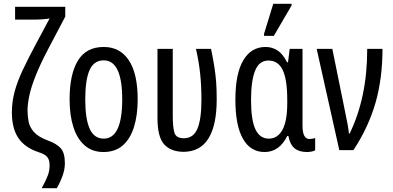

<svg xmlns="http://www.w3.org/2000/svg" viewBox="-20 -796 2082 1018"><path d="M201 202Q225 158 234 133Q243 108 243 80Q243 51 230 36Q217 21 185 11Q112 -13 77.5 -64Q43 -115 43 -200Q43 -256 57.5 -310Q72 -364 100.5 -424.5Q129 -485 169 -560L243 -698Q209 -692 153 -692H60V-760H326V-708L236 -537Q193 -455 169 -394.5Q145 -334 135.5 -289Q126 -244 126 -209Q126 -182 131.5 -152Q137 -122 160 -96Q183 -70 234 -51Q281 -34 302.5 -9.5Q324 15 324 70Q324 102 311.5 136.5Q299 171 281 202Z M710 -269Q710 -186 690.5 -123Q671 -60 631 -25Q591 10 528 10Q469 10 429 -25Q389 -60 369 -122.5Q349 -185 349 -269Q349 -402 393 -474.5Q437 -547 530 -547Q616 -547 663 -476.5Q710 -406 710 -269ZM432 -269Q432 -166 455.5 -113.5Q479 -61 530 -61Q628 -61 628 -269Q628 -476 530 -476Q478 -476 455 -424.5Q432 -373 432 -269Z M952 9Q885 8 850 -31Q815 -70 815 -170V-537H896V-182Q896 -124 904.5 -93.5Q913 -63 955 -63Q1005 -63 1026.5 -113Q1048 -163 1048 -268Q1048 -339 1041.5 -403Q1035 -467 1019 -537H1099Q1110 -483 1116.5 -442Q1123 -401 1126 -361.5Q1129 -322 1129 -269Q1129 -132 1085 -61.5Q1041 9 952 9Z M1383 10Q1308 10 1268 -60.5Q1228 -131 1228 -267Q1228 -406 1270 -476.5Q1312 -547 1388 -547Q1423 -547 1451.5 -528.5Q1480 -510 1502 -466H1507L1516 -537H1584V-129Q1584 -59 1621 -59Q1636 -59 1651 -64V1Q1645 5 1632 7.5Q1619 10 1608 10Q1566 10 1542 -9.5Q1518 -29 1509 -75H1503Q1461 10 1383 10ZM1405 -61Q1452 -61 1477.5 -107.5Q1503 -154 1503 -249V-267Q1503 -374 1479 -424.5Q1455 -475 1403 -475Q1354 -475 1332.5 -421Q1311 -367 1311 -266Q1311 -159 1334.5 -110Q1358 -61 1405 -61ZM1380 -606V-617L1429 -776H1526V-767L1432 -606Z M1779 0 1659 -537H1742L1809 -207Q1817 -170 1822.5 -140Q1828 -110 1830 -88H1834Q1880 -183 1903.5 -294Q1927 -405 1927 -537H2008Q2008 -380 1971 -251Q1934 -122 1854 0Z"/></svg>

Font: Noto Sans ExtraCondensed
Style: Regular
Weight: 400
Width: 2
Designer: Monotype Design Team
Foundry: Monotype Imaging Inc.
Version: Version 2.013; ttfautohint (v1.8.4.7-5d5b)